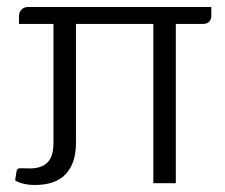

<svg xmlns="http://www.w3.org/2000/svg" viewBox="-20 -521 639 546"><path d="M23 -8 27 -34Q29 -41 33 -42Q37 -43 46.5 -42.5Q56 -42 64 -42Q99 -42 115.5 -59.5Q132 -77 132 -114V-453H34V-476Q34 -486 41 -493.5Q48 -501 59 -501H581V-476Q581 -466 575 -459.5Q569 -453 558 -453H480V0H416V-453H196V-114Q196 -57 167 -26Q138 5 80 5Q44 5 23 -8Z"/></svg>

Font: Aleo Light
Style: Regular
Weight: 300
Designer: Alessio Laiso
Foundry: Alessio Laiso
Version: Version 2.000